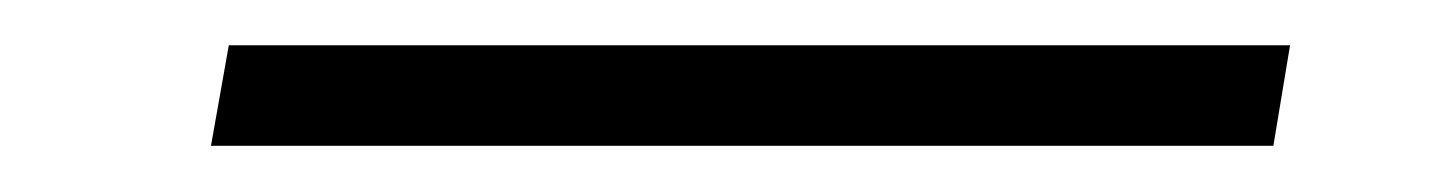

<svg xmlns="http://www.w3.org/2000/svg" viewBox="-20 -388 626 84"><path d="M72.3 -324.2 80.1 -368.2H544.4L537.1 -324.2Z"/></svg>

Font: Cascadia Mono NF ExtraLight
Style: Italic
Weight: 200
Italic angle: -10°
Monospace: yes
Designer: Aaron Bell
Foundry: Saja Typeworks
Version: Version 2404.023; ttfautohint (v1.8.4)